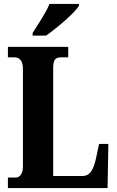

<svg xmlns="http://www.w3.org/2000/svg" viewBox="-20 -951 591 971"><path d="M145 -784V-771H213C269 -810 358 -886 379 -921V-931H230C213 -886 171 -827 145 -784ZM20 0H524L528 -223H481L465 -148C452 -87 431 -61 399 -61H249V-605C249 -647 258 -661 289 -661H325V-714H20V-661H53C76 -661 96 -647 96 -602V-109C96 -67 76 -53 59 -53H20Z"/></svg>

Font: Noto Serif Armenian ExtraCondensed ExtraBold
Style: Regular
Weight: 800
Width: 2
Designer: Monotype Design Team
Foundry: Monotype Imaging Inc.
Version: Version 2.008